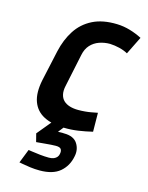

<svg xmlns="http://www.w3.org/2000/svg" viewBox="-113 -583 680 884"><g transform="rotate(15 227.0 -140.5)"><path d="M232 -5H166L104 70L114 109Q136 107 153 105.5Q170 104 183 103Q196 102 206 102Q226 102 231.5 110.5Q237 119 234 133Q233 141 227.5 148Q222 155 212.5 159Q203 163 189 163Q169 163 146 160.5Q123 158 107 155.5Q91 153 90 153L64 219Q65 219 80 222Q95 225 117.5 228Q140 231 163 231Q226 231 259.5 202.5Q293 174 302 128Q310 93 292 65Q274 37 228 37Q225 37 219.5 36.5Q214 36 199 37ZM412 -394 454 -479Q427 -493 396.5 -502Q366 -511 334 -512Q265 -514 217.5 -490Q170 -466 141.5 -422Q113 -378 100 -320L68 -174Q55 -111 70 -70Q85 -29 124 -9Q163 11 220 12Q254 13 288 8Q322 3 355 -5L354 -95Q354 -95 346 -93.5Q338 -92 325 -89.5Q312 -87 295.5 -85.5Q279 -84 263 -84Q240 -84 222 -89.5Q204 -95 192.5 -106Q181 -117 177 -134.5Q173 -152 178 -175L211 -332Q217 -362 234 -380.5Q251 -399 275 -407.5Q299 -416 326 -416Q349 -415 371.5 -409.5Q394 -404 412 -394Z"/></g></svg>

Font: Advent Pro
Style: Italic
Weight: 400
Italic angle: -12°
Designer: VivaRado, Andreas Kalpakidis
Foundry: VivaRado, Andreas Kalpakidis
Version: Version 3.000